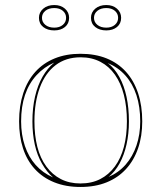

<svg xmlns="http://www.w3.org/2000/svg" viewBox="-20 -729 641 764"><path d="M300 -515Q359 -515 404.5 -496.5Q450 -478 481.5 -443Q513 -408 529.5 -358Q546 -308 546 -246Q546 -187 529.5 -139Q513 -91 481.5 -56.5Q450 -22 404.5 -3.5Q359 15 300 15Q242 15 196 -3.5Q150 -22 118.5 -56.5Q87 -91 71.5 -139Q56 -187 56 -246Q56 -308 72.5 -358Q89 -408 120.5 -443Q152 -478 197.5 -496.5Q243 -515 300 -515ZM301 -501Q242 -501 201 -469.5Q160 -438 138.5 -380.5Q117 -323 117 -246Q117 -190 128.5 -145Q140 -100 164 -67Q188 -34 222 -16.5Q256 1 300 1Q345 1 379 -16.5Q413 -34 437 -66.5Q461 -99 473 -144.5Q485 -190 485 -246Q485 -304 473 -351Q461 -398 437.5 -431.5Q414 -465 379.5 -483Q345 -501 301 -501ZM64 -246Q64 -193 79 -148.5Q94 -104 122 -72.5Q150 -41 191 -23Q166 -45 147 -78Q128 -111 118.5 -153.5Q109 -196 109 -246Q109 -300 119.5 -345Q130 -390 149.5 -424Q169 -458 196 -480Q156 -463 125.5 -430Q95 -397 79.5 -351Q64 -305 64 -246ZM538 -246Q538 -304 523 -350Q508 -396 479 -428.5Q450 -461 409 -478Q436 -457 455 -422.5Q474 -388 483.5 -343.5Q493 -299 493 -246Q493 -197 483.5 -154.5Q474 -112 456 -79Q438 -46 412 -25Q452 -42 480 -74Q508 -106 523 -150Q538 -194 538 -246ZM403 -709Q429 -709 445.5 -694.5Q462 -680 462 -658Q462 -635 445.5 -621.5Q429 -608 403 -608Q376 -608 359 -621.5Q342 -635 342 -658Q342 -680 359 -694.5Q376 -709 403 -709ZM403 -619Q424 -619 437 -630Q450 -641 450 -658Q450 -675 437 -686Q424 -697 403 -697Q381 -697 367.5 -686Q354 -675 354 -658Q354 -641 367.5 -630Q381 -619 403 -619ZM196 -709Q222 -709 238.5 -694.5Q255 -680 255 -658Q255 -635 238.5 -621.5Q222 -608 196 -608Q169 -608 152 -621.5Q135 -635 135 -658Q135 -680 152 -694.5Q169 -709 196 -709ZM196 -619Q217 -619 230 -630Q243 -641 243 -658Q243 -675 230 -686Q217 -697 196 -697Q174 -697 160.5 -686Q147 -675 147 -658Q147 -641 160.5 -630Q174 -619 196 -619Z"/></svg>

Font: Kalnia Glaze Thin Light
Style: Regular
Weight: 300
Version: Version 1.110